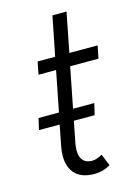

<svg xmlns="http://www.w3.org/2000/svg" viewBox="-108 -746 575 810"><g transform="rotate(-15 179.5 -341.0)"><path d="M91.8 -101.6Q91.8 -121.6 96.2 -144L113.8 -233.9H23.4L34.7 -283.7H124L158.7 -460H82L92.8 -515.1H169.4L203.6 -687H265.1L231.4 -515.1H355L343.8 -460H220.2L185.5 -283.7H278.3L266.6 -233.9H175.8L157.7 -142.1Q154.3 -125.5 154.3 -109.9Q154.3 -81.5 167.7 -66.2Q181.2 -50.8 207 -50.8Q217.8 -50.8 230 -55.2Q242.2 -59.6 251.5 -65.4L272.5 -14.2Q258.3 -4.9 240 0.2Q221.7 5.4 201.7 5.4Q147.9 5.4 119.9 -22.9Q91.8 -51.3 91.8 -101.6Z"/></g></svg>

Font: Reddit Sans Fudge Light Italic
Style: Regular
Weight: 300
Italic angle: -11.25°
Designer: Stephen Hutchings
Version: Version 1.013